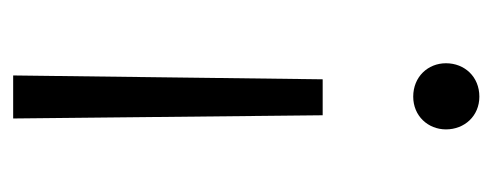

<svg xmlns="http://www.w3.org/2000/svg" viewBox="-254 -300 766 299"><g transform="rotate(90 129.5 -150.0)"><path d="M130 -513C99 -513 78 -490 78 -461C78 -433 99 -410 130 -410C160 -410 181 -433 181 -461C181 -490 160 -513 130 -513ZM159 -269H103L97 213H164Z"/></g></svg>

Font: Glow Sans SC Normal
Style: Regular
Weight: 400
Designer: Ryoko NISHIZUKA (kana, bopomofo & ideographs); Paul D. Hunt (Latin, Greek & Cyrillic); Sandoll Communications, Soo-young
Version: Version 0.93